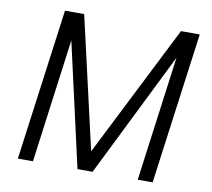

<svg xmlns="http://www.w3.org/2000/svg" viewBox="-81 -834 1021 926"><g transform="rotate(10 429.5 -371.0)"><path d="M138 0 219 -606 356 0H430L733 -612L651 0H724L824 -742H732L406 -96L258 -742H164L64 0Z"/></g></svg>

Font: Cheyenne Sans Light
Style: Italic
Weight: 300
Italic angle: -8.13011°
Designer: The Public Sans project authors (U.S. Web Design System), Libre Franklin designed by Pablo Impallari and Rodrigo Fuenzal
Foundry: The Cheyenne Sans Project Authors
Version: Version 2.007